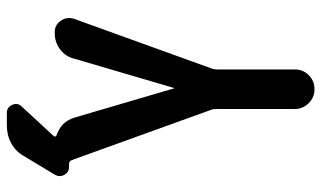

<svg xmlns="http://www.w3.org/2000/svg" viewBox="-202 -702 905 540"><g transform="rotate(-90 250.0 -432.5)"><path d="M49.8 -690.4Q35.2 -690.4 27.8 -703.6Q20.5 -716.8 28.3 -730.5L80.1 -816.4Q92.8 -839.8 115.7 -852.5Q138.7 -865.2 166 -865.2H202.1Q217.8 -865.2 224.6 -850.1Q231.4 -835 219.7 -823.2L137.7 -734.4Q132.8 -728.5 138.7 -725.6Q176.8 -712.9 188.5 -675.8L270.5 -396.5Q270.5 -395.5 271.5 -395Q272.5 -394.5 272.5 -396.5L354.5 -675.8Q360.4 -700.2 380.4 -715.3Q400.4 -730.5 425.8 -730.5H429.7Q449.2 -730.5 460.9 -713.9Q472.7 -697.3 466.8 -676.8L327.1 -290Q324.2 -282.2 324.2 -274.4V-55.7Q324.2 -32.2 308.1 -16.1Q292 0 268.6 0Q245.1 0 229 -16.6Q212.9 -33.2 212.9 -55.7V-274.4Q212.9 -285.2 210.9 -290L71.3 -676.8Q69.3 -680.7 69.3 -681.6Q67.4 -689.5 58.6 -690.4Z"/></g></svg>

Font: Rounded Mgen+ 1m medium
Style: Regular
Weight: 500
Designer: [Source Han Sans]
Ryoko NISHIZUKA  (kana & ideographs); Paul D. Hunt (Latin, Greek & Cyrillic); Wenlong ZHANG  (bopomofo
Version: Version 1.059.20150602